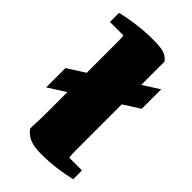

<svg xmlns="http://www.w3.org/2000/svg" viewBox="-215 -758 832 832"><g transform="rotate(45 201.5 -342.0)"><path d="M380.4 -562V-442.4L22 -215.3V-333.5ZM17.1 -667Q111.8 -689.5 203.1 -689.5Q225.1 -689.5 240.5 -688.2Q255.9 -687 267.3 -683.8Q278.8 -680.7 287.8 -674.3Q296.9 -668 305.7 -657.7V-110.8Q305.7 -81.1 308.6 -70.8H386.2V-16.6Q297.4 4.4 209 4.4Q167.5 4.4 141.6 -6.1Q115.7 -16.6 99.1 -40V-52.7Q100.1 -72.3 100.8 -93.5Q101.6 -114.7 101.6 -138.2V-573.7Q101.6 -585 101.1 -594.5Q100.6 -604 99.6 -611.3H17.1Z"/></g></svg>

Font: Tienne Black
Style: Regular
Weight: 900
Designer: vernon adams
Foundry: vernon adams
Version: Version 001.001